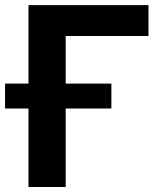

<svg xmlns="http://www.w3.org/2000/svg" viewBox="-48 -748 650 768"><path d="M545.9 -604H214.8V0H65.9V-727.5H545.9ZM-27.8 -413.6H397.5V-314H-27.8Z"/></svg>

Font: Inter RS Variable
Style: Regular
Weight: 400
Designer: Rasmus Andersson (customised by Maria Ramos and Noel Pretorius)
Foundry: rsms
Version: Version 3.001;Glyphs 3.2.3 (3260)